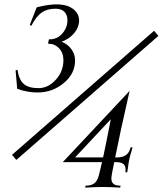

<svg xmlns="http://www.w3.org/2000/svg" viewBox="-20 -815 749 884"><path d="M342.3 -704.1Q337.4 -679.2 316.4 -656.7Q295.4 -634.3 263.7 -623Q292.5 -611.3 309.1 -588.1Q325.7 -564.9 325.7 -536.6Q325.7 -475.6 273.4 -432.4Q221.2 -389.2 153.3 -389.2Q104.5 -389.2 59.1 -406.2Q58.1 -418.9 51.8 -491.2L60.5 -493.7Q66.9 -448.7 88.9 -429Q110.8 -409.2 157.7 -409.2Q201.7 -409.2 236.8 -447.8Q272 -486.3 272 -538.1Q272 -571.3 252 -592.5Q231.9 -613.8 202.6 -613.8H201.2L205.1 -633.8H208Q243.7 -633.8 267.1 -660.9Q290.5 -688 290.5 -721.7Q290.5 -745.6 276.9 -760.3Q263.2 -774.9 235.4 -774.9Q197.8 -774.9 172.4 -757.6Q147 -740.2 124.5 -696.8L116.7 -699.2Q136.2 -747.1 148.9 -781.2Q202.6 -794.9 239.7 -794.9Q289.1 -794.9 316.7 -773.7Q344.2 -752.4 344.2 -720.2Q344.2 -711.4 342.3 -704.1ZM709.5 -649.9 55.2 -78.6 35.2 -102.1 689.5 -673.3ZM454.6 -90.3 458 -106Q466.8 -146 490.2 -266.1L325.7 -90.3ZM510.3 -90.3H520.5Q566.9 -90.3 579.1 -128.9L581.5 -136.7H590.3Q587.4 -126 584.2 -114.7Q581.1 -103.5 579.8 -99.6Q578.6 -95.7 576.9 -88.6Q575.2 -81.5 575 -80.3Q574.7 -79.1 573.2 -71.3Q571.8 -63.5 571.5 -60.5Q571.3 -57.6 569.3 -44.7Q567.4 -31.7 565.9 -22H557.1L558.1 -29.8V-36.6Q558.1 -68.4 515.6 -68.4H505.9Q492.7 -5.4 492.7 5.9Q492.7 36.1 522.9 39.1L535.2 40L533.2 48.8Q482.9 45.9 453.1 45.9Q423.8 45.9 372.1 48.8L374 40L386.7 39.1Q406.7 37.1 418.5 25.1Q430.2 13.2 436 -11.2Q438.5 -21.5 443.1 -40.5Q447.8 -59.6 449.7 -68.4H269L576.7 -396.5Q530.8 -195.3 510.3 -90.3Z"/></svg>

Font: Flanker
Style: Italic
Weight: 400
Italic angle: -12°
Designer: Flanker
Version: Version 2.027